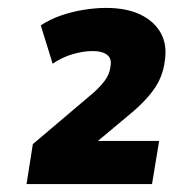

<svg xmlns="http://www.w3.org/2000/svg" viewBox="-20 -729 438 485"><path d="M47 -264 63 -365 207 -487Q229 -505 243 -523Q257 -541 259 -561Q263 -581 250.5 -590.5Q238 -600 215 -600Q190 -600 163 -592Q136 -584 113 -568L83 -665Q106 -680 133 -689.5Q160 -699 190 -704Q220 -709 248 -709Q300 -709 335 -692Q370 -675 386.5 -645Q403 -615 396 -573Q391 -534 367.5 -501.5Q344 -469 298 -432L207 -356L205 -373H382L364 -264Z"/></svg>

Font: Nunito Sans 10pt SemiCondensed Black
Style: Italic
Weight: 900
Width: 4
Italic angle: -9°
Designer: Vernon Adams
Foundry: Vernon Adams
Version: Version 3.101;gftools[0.9.27]